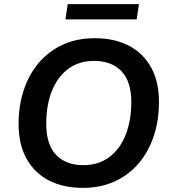

<svg xmlns="http://www.w3.org/2000/svg" viewBox="-20 -900 825 930"><path d="M381 10Q287 10 217 -26Q147 -62 108.5 -131.5Q70 -201 70 -299Q70 -389 95.5 -465Q121 -541 169 -597Q217 -653 285 -684Q353 -715 439 -715Q534 -715 603.5 -679Q673 -643 711.5 -574Q750 -505 750 -407Q750 -316 724.5 -240Q699 -164 651 -108Q603 -52 535 -21Q467 10 381 10ZM383 -100Q458 -100 510 -139.5Q562 -179 589 -248Q616 -317 616 -405Q616 -506 568 -555.5Q520 -605 436 -605Q362 -605 310 -566Q258 -527 231 -458.5Q204 -390 204 -301Q204 -199 252 -149.5Q300 -100 383 -100ZM297 -806 308 -880H653L642 -806Z"/></svg>

Font: Nunito Sans 12pt ExtraLight 12pt
Style: Bold Italic
Weight: 700
Italic angle: -9°
Version: Version 3.101;gftools[0.9.27]